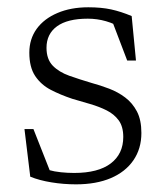

<svg xmlns="http://www.w3.org/2000/svg" viewBox="-20 -484 446 514"><path d="M216.5 -464.5Q251 -464.5 277.5 -458.8Q304 -453 332.5 -441L344 -322H320.5L275.5 -440L316 -403.5Q287.5 -420.5 263.8 -427.2Q240 -434 215 -434Q160.5 -434 132.5 -413.5Q104.5 -393 104.5 -356Q104.5 -325.5 121.2 -308.2Q138 -291 165.5 -281.2Q193 -271.5 225 -262Q249 -255.5 272.5 -246.5Q296 -237.5 315.2 -223Q334.5 -208.5 346.5 -185.8Q358.5 -163 358.5 -128Q358.5 -86 337.2 -55Q316 -24 276.8 -7.2Q237.5 9.5 183.5 9.5Q150 9.5 117.8 4.2Q85.5 -1 61 -11L45.5 -138.5H69.5L120 -10.5L77 -41.5Q92.5 -34 109.2 -29.2Q126 -24.5 143.5 -22.8Q161 -21 178.5 -21Q243 -21 276.5 -46.5Q310 -72 310 -117.5Q310 -145 297.8 -161.8Q285.5 -178.5 265.5 -188.5Q245.5 -198.5 221.5 -205.5Q197.5 -212.5 173.5 -219.5Q142 -230 116 -243.5Q90 -257 74.2 -280.5Q58.5 -304 58.5 -343Q58.5 -379.5 78.2 -406.8Q98 -434 133.8 -449.2Q169.5 -464.5 216.5 -464.5Z"/></svg>

Font: Newsreader Light
Style: Regular
Weight: 300
Designer: Hugues Gentile
Foundry: Production Type
Version: Version 1.003